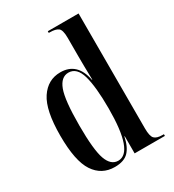

<svg xmlns="http://www.w3.org/2000/svg" viewBox="-185 -864 885 978"><g transform="rotate(-30 257.0 -375.0)"><path d="M201 10Q256 10 282.5 -18Q309 -46 320 -101H322V0H500V-10H492Q458 -10 444.5 -24Q431 -38 431 -84V-760H250V-750H257Q290 -750 305.5 -738.5Q321 -727 321 -680V-570Q321 -542 321.5 -510.5Q322 -479 323 -433H321Q299 -547 200 -547Q126 -547 82.5 -481.5Q39 -416 39 -267Q39 -118 81.5 -54Q124 10 201 10ZM232 -9Q189 -9 169 -64.5Q149 -120 149 -264Q149 -412 170 -468.5Q191 -525 235 -525Q284 -525 303 -458.5Q322 -392 322 -265Q322 -9 232 -9Z"/></g></svg>

Font: Noto Serif Display Condensed Semi
Style: Regular
Weight: 600
Width: 3
Designer: Monotype Design Team
Foundry: Monotype Imaging Inc.
Version: Version 1.900